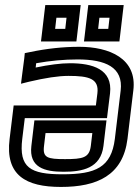

<svg xmlns="http://www.w3.org/2000/svg" viewBox="-20 -704 549 759"><path d="M221 35C363 35 466 -10 484 -155L507 -346C523 -473 412 -519 293 -519C230 -519 164 -512 98 -498L78 -494L76 -474L67 -405L63 -373L95 -381C159 -396 210 -404 251 -404C332 -404 372 -393 365 -335L359 -287H59H34L31 -262L18 -155C0 -11 82 35 221 35ZM227 -15C100 -15 54 -41 68 -155L78 -237H378H403L406 -262L415 -335C426 -431 345 -454 257 -454C220 -454 174 -448 121 -437L123 -454C179 -464 233 -469 287 -469C396 -469 468 -439 457 -346L434 -155C420 -42 358 -15 227 -15ZM237 -75C168 -75 148 -80 154 -127L160 -178H345L339 -127C333 -80 307 -75 237 -75ZM231 -25C306 -25 378 -39 389 -127L398 -203L401 -228H376H141H116L113 -203L104 -127C94 -42 156 -25 231 -25ZM285 -565 296 -659 299 -684H274H184H159L156 -659L145 -565L142 -540H167H257H282L285 -565ZM238 -590H198L203 -634H243L238 -590ZM455 -565 466 -659 469 -684H444H354H329L326 -659L315 -565L312 -540H337H427H452L455 -565ZM408 -590H368L373 -634H413L408 -590Z"/></svg>

Font: Gamestation Display Outline
Style: Italic
Weight: 400
Designer: Jonas Hecksher
Foundry: Jonas Hecksher, Playtypeª, e-types AS
Version: Version 1.003